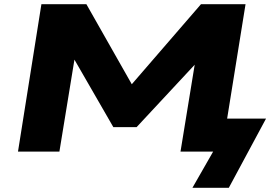

<svg xmlns="http://www.w3.org/2000/svg" viewBox="-20 -725 1292 918"><path d="M900 173 999 0H843L916 -447L929 -435L633 -117H522L322 -464L341 -471L264 0H66L178 -705H393L625 -296L590 -299L941 -705H1154L1066 -158H1252L1074 173Z"/></svg>

Font: Nunito Sans 7pt Expanded Black
Style: Italic
Weight: 900
Width: 7
Italic angle: -9°
Designer: Vernon Adams
Foundry: Vernon Adams
Version: Version 3.101;gftools[0.9.27]